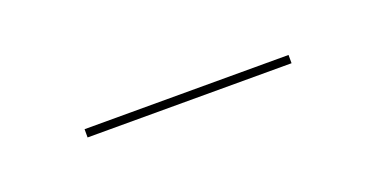

<svg xmlns="http://www.w3.org/2000/svg" viewBox="-20 -692 257 131"><g transform="rotate(-20 108.5 -626.0)"><path d="M182.5 -629.4H34.4V-623.4H182.5Z"/></g></svg>

Font: Moniqa Black
Style: Regular
Weight: 900
Designer: Rajesh Rajput
Foundry: Rajesh Rajput
Version: Version 1.000